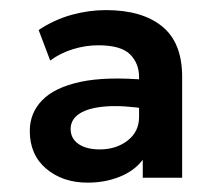

<svg xmlns="http://www.w3.org/2000/svg" viewBox="-20 -722 446 390"><path d="M158 -351Q107.5 -351 74 -379.2Q40.5 -407.5 40.5 -456Q40.5 -492.5 65.8 -518.5Q91 -544.5 143.8 -555.8Q196.5 -567 279.5 -559.5L280.5 -500.5Q230 -508.5 194.8 -505.8Q159.5 -503 141.5 -491.2Q123.5 -479.5 123.5 -460Q123.5 -440.5 139.5 -429.5Q155.5 -418.5 182.5 -418.5Q216 -418.5 239.2 -436.5Q262.5 -454.5 262.5 -484.5V-565Q262.5 -593.5 244 -611.8Q225.5 -630 179.5 -630Q154 -630 128.5 -622.2Q103 -614.5 82 -599L58.5 -661Q90 -682 125.2 -691.8Q160.5 -701.5 195 -701.5Q268.5 -701.5 309.2 -668.5Q350 -635.5 350 -566V-361H270V-397.5Q253 -375 223.2 -363Q193.5 -351 158 -351Z"/></svg>

Font: Geologica Cursive Medium
Style: Regular
Weight: 500
Designer: Sindre Bremnes, Frode Helland
Foundry: Monokrom Skriftforlag AS
Version: Version 1.010;gftools[0.9.28]